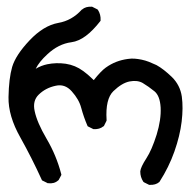

<svg xmlns="http://www.w3.org/2000/svg" viewBox="-20 -421 554 562"><path d="M415.5 119.6 401.9 112.8 400.4 111.8 399.4 110.8Q395 104 392.8 96.7Q390.6 89.4 390.6 81.1V80.6Q391.6 68.4 408.7 42Q424.3 18.1 438.5 -26.9Q452.1 -71.3 450.2 -106.4Q448.2 -140.6 432.1 -153.8Q414.6 -168 397.5 -178.2Q381.8 -187 359.4 -182.6Q336.9 -178.2 312 -154.3Q288.1 -131.3 292 -69.8V-68.4L291.5 -66.9L284.7 -53.2L284.2 -51.8L282.7 -51.3Q271.5 -42 254.4 -43H253.4L252.4 -43.5L238.8 -50.3L236.8 -51.3L235.8 -53.2Q225.1 -78.1 217.8 -105Q211.4 -129.9 189.9 -153.8Q169.9 -176.3 142.6 -169.9Q113.3 -163.6 93.3 -144Q74.7 -126 81.5 -95.7Q88.4 -62.5 116.2 -15.1Q145 33.7 159.2 88.4L159.7 90.8L158.7 92.8L151.9 105.5L151.4 106.4L150.4 106.9Q138.7 117.7 120.6 115.2H119.1L118.7 114.7L105 107.9L103 106.9L102.1 105Q73.7 42.5 39.6 -18.6Q3.9 -81.5 4.9 -136.7Q5.9 -191.4 15.6 -225.1Q25.9 -259.8 66.4 -302.7Q107.4 -346.2 150.9 -354Q190.4 -360.8 219.2 -392.6L219.7 -393.1H220.2Q225.6 -397.9 232.9 -399.9Q240.2 -401.9 248.5 -401.4H249.5L250.5 -400.9L264.2 -394L265.6 -393.1L266.6 -392.1Q275.4 -378.4 274.4 -361.8V-360.4L273.4 -358.9Q262.7 -345.2 252.2 -334.5Q241.7 -323.7 231.2 -315.9Q220.7 -308.1 210.2 -303.5Q199.7 -298.8 189 -297.4Q150.9 -292.5 118.2 -261.7Q94.7 -240.2 84.5 -219.7Q92.8 -224.6 101.1 -227.8Q109.4 -231 118.2 -232.9Q144.5 -238.3 172.4 -234.4Q200.7 -230 223.1 -213.4Q232.4 -206.5 240.2 -199.7Q248 -192.9 254.4 -186.5Q275.9 -213.4 289.6 -223.1Q304.7 -233.9 320.6 -240Q336.4 -246.1 354.5 -248.5Q364.3 -250 374.3 -249.3Q384.3 -248.5 394.8 -246.3Q405.3 -244.1 416 -240Q426.8 -235.8 438 -230.5Q448.7 -224.6 460 -215.8Q471.2 -207 482.9 -195.8Q507.3 -171.9 512.2 -138.2Q516.6 -105.5 511.7 -64.9Q506.8 -23.9 490.5 22.5Q474.1 68.8 447.3 110.4L446.8 111.3L446.3 111.8Q435.5 121.1 417.5 120.1H416.5Z"/></svg>

Font: NaikaiFont
Style: SemiBold
Weight: 600
Version: Version 1.89